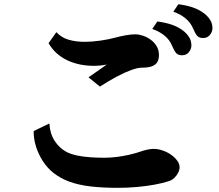

<svg xmlns="http://www.w3.org/2000/svg" viewBox="-20 -881 1040 913"><path d="M828.1 -860.8Q867.2 -856 897.5 -845.5Q927.7 -835 951.2 -816.9Q967.8 -804.2 979 -786.9Q990.2 -769.5 990.2 -747.1Q990.2 -730 978.3 -715.1Q966.3 -700.2 945.8 -700.2Q927.2 -700.2 918 -710.4Q908.7 -720.7 898.9 -744.1Q886.2 -774.4 861.3 -794.4Q836.4 -814.5 804.2 -825.2ZM728 -778.8Q767.1 -773.9 797.4 -763.4Q827.6 -752.9 851.1 -734.9Q867.7 -722.2 878.9 -704.8Q890.1 -687.5 890.1 -665Q890.1 -647.9 878.2 -633.1Q866.2 -618.2 846.2 -618.2Q827.1 -618.2 817.9 -628.4Q808.6 -638.7 798.8 -662.1Q786.6 -692.4 761.5 -712.4Q736.3 -732.4 704.1 -743.2ZM248 -728Q272.5 -701.7 306.9 -691.9Q341.3 -682.1 383.8 -682.1Q416 -682.1 456.3 -687.7Q496.6 -693.4 532.2 -703.1Q553.2 -709 578.9 -713.4Q604.5 -717.8 624 -717.8Q640.1 -717.8 659.4 -711.4Q678.7 -705.1 696 -692.6Q713.4 -680.2 724.6 -661.9Q735.8 -643.6 735.8 -619.1Q735.8 -603 730 -589.4Q724.1 -575.7 706.3 -567.4Q688.5 -559.1 652.8 -559.1Q634.8 -559.1 604.2 -548.1Q573.7 -537.1 535.4 -516.8Q497.1 -496.6 455.1 -469.2L400.9 -513.2L487.8 -574.2Q468.3 -570.3 453.9 -569.1Q439.5 -567.9 428.2 -567.9Q354.5 -567.9 298.1 -595.2Q241.7 -622.6 210.9 -675.8ZM214.8 -293.9Q217.3 -246.1 240.2 -210.7Q263.2 -175.3 298.8 -157.2Q319.8 -147 348.6 -141.1Q377.4 -135.3 410.6 -133.1Q443.8 -130.9 477.1 -130.9Q505.4 -130.9 535.9 -134.8Q566.4 -138.7 596.2 -145.5Q626 -152.3 650.9 -161.1Q680.2 -171.4 705.8 -172.9Q731.4 -174.3 759.8 -163.1Q779.3 -155.8 796.1 -143.3Q813 -130.9 823.5 -116Q834 -101.1 834 -85.9Q834 -73.2 827.1 -59.6Q820.3 -45.9 809.1 -35.2Q797.9 -24.4 784.2 -20Q754.9 -10.3 714.8 -2.9Q674.8 4.4 630.1 8.3Q585.4 12.2 541 12.2Q466.8 12.2 409.7 5.4Q352.5 -1.5 309.6 -17.3Q266.6 -33.2 233.9 -59.1Q205.1 -82 183.8 -114.7Q162.6 -147.5 151.1 -184.6Q139.6 -221.7 140.1 -257.8Z"/></svg>

Font: BIZ UDMincho
Style: Bold
Weight: 700
Monospace: yes
Designer: TypeBank Co., Ltd.
Foundry: Morisawa Inc.
Version: Version 1.06